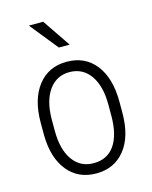

<svg xmlns="http://www.w3.org/2000/svg" viewBox="-114 -825 720 910"><g transform="rotate(-15 245.5 -370.0)"><path d="M51.8 -291Q51.8 -405.3 103.5 -471.7Q155.3 -538.1 244.6 -538.1Q334.5 -538.1 386 -472.7Q437.5 -407.2 438 -292.5V-236.3Q438 -120.1 386 -55.2Q334 9.8 245.6 9.8Q157.2 9.8 105.5 -53.7Q53.7 -117.2 51.8 -228.5ZM106.4 -236.3Q106.4 -145 143.3 -92.8Q180.2 -40.5 245.6 -40.5Q312.5 -40.5 347.9 -90.8Q383.3 -141.1 383.8 -234.9V-291Q383.8 -382.3 346.7 -434.8Q309.6 -487.3 244.6 -487.3Q181.6 -487.3 144.5 -436Q107.4 -384.8 106.4 -294.9ZM280.3 -612.8H227.1L116.7 -750H187Z"/></g></svg>

Font: Roboto Condensed Light
Style: Regular
Weight: 300
Designer: Google
Version: Version 2.134; 2016